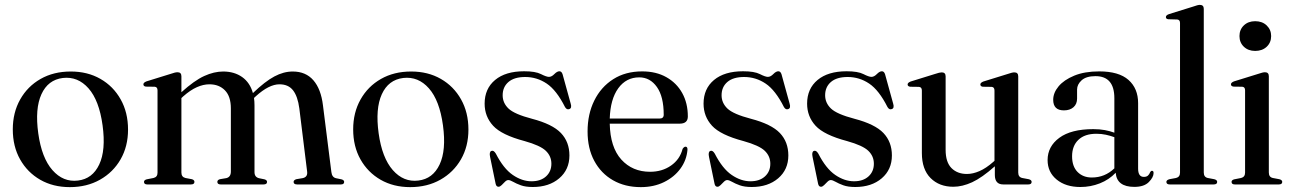

<svg xmlns="http://www.w3.org/2000/svg" viewBox="-20 -757 5304 788"><path d="M270.5 -463.5Q339.5 -463.5 392.2 -433.2Q445 -403 475.2 -349.2Q505.5 -295.5 505.5 -225Q505.5 -156.5 475 -103.2Q444.5 -50 390.5 -19.5Q336.5 11 266.5 11Q198 11 145.2 -19.2Q92.5 -49.5 62.5 -102.8Q32.5 -156 32.5 -226Q32.5 -295 62.8 -348.8Q93 -402.5 146.5 -433Q200 -463.5 270.5 -463.5ZM300 -16Q359.5 -23 387.2 -81.8Q415 -140.5 401 -242.5Q387 -345 343.2 -394.5Q299.5 -444 238 -437Q177 -429.5 150 -370.2Q123 -311 137 -210Q151 -109 195.2 -58.8Q239.5 -8.5 300 -16Z M724.5 -444V-378.5Q777.5 -426.5 818 -445Q858.5 -463.5 896 -463.5Q941.5 -463.5 973.8 -440.8Q1006 -418 1018 -375Q1068 -423 1106 -443.2Q1144 -463.5 1181.5 -463.5Q1235 -463.5 1266.2 -427.5Q1297.5 -391.5 1305.5 -324.5L1340 -51Q1342.5 -29 1359.5 -25.5L1381.5 -21Q1392.5 -18 1392.5 -10.5Q1392.5 0 1379 0H1199.5Q1185 0 1185 -10.5Q1185 -18 1196 -21.5L1222.5 -26Q1243.5 -30.5 1240.5 -53L1208.5 -312Q1202 -361.5 1182.8 -386.2Q1163.5 -411 1127 -411Q1084 -411 1030 -362L1022.5 -355Q1024.5 -340.5 1024.5 -325V-50.5Q1024.5 -30 1043.5 -25.5L1065.5 -21Q1076 -18 1076 -10.5Q1076 0 1061.5 0H886Q872 0 872 -10.5Q872 -18.5 882.5 -21.5L909 -26Q927.5 -30.5 927.5 -53V-312Q927.5 -361.5 903.2 -386.2Q879 -411 839.5 -411Q814.5 -411 788 -399.2Q761.5 -387.5 732 -361.5L724.5 -354.5V-49Q724.5 -30.5 741 -26.5L767.5 -21.5Q778 -18.5 778 -10.5Q778 0 763.5 0H584.5Q571 0 571 -10.5Q571 -18 582 -21L610 -26.5Q626.5 -30.5 626.5 -48V-386Q626.5 -400 615 -401L578.5 -401.5Q568.5 -403 568.5 -411Q568.5 -418 581 -423L681 -454Q699 -460.5 708.5 -460.5Q724.5 -460.5 724.5 -444Z M1667.5 -463.5Q1736.5 -463.5 1789.2 -433.2Q1842 -403 1872.2 -349.2Q1902.5 -295.5 1902.5 -225Q1902.5 -156.5 1872 -103.2Q1841.5 -50 1787.5 -19.5Q1733.5 11 1663.5 11Q1595 11 1542.2 -19.2Q1489.5 -49.5 1459.5 -102.8Q1429.5 -156 1429.5 -226Q1429.5 -295 1459.8 -348.8Q1490 -402.5 1543.5 -433Q1597 -463.5 1667.5 -463.5ZM1697 -16Q1756.5 -23 1784.2 -81.8Q1812 -140.5 1798 -242.5Q1784 -345 1740.2 -394.5Q1696.5 -444 1635 -437Q1574 -429.5 1547 -370.2Q1520 -311 1534 -210Q1548 -109 1592.2 -58.8Q1636.5 -8.5 1697 -16Z M2161.5 -13Q2199 -13 2221 -33Q2243 -53 2243 -85Q2243 -116 2220.2 -138Q2197.5 -160 2133 -178Q2038.5 -203 2003.8 -241Q1969 -279 1969 -331.5Q1969 -393 2012 -428.8Q2055 -464.5 2131 -464.5Q2177.5 -464.5 2200 -453Q2222.5 -441.5 2233 -441.5Q2244 -441.5 2255.2 -453Q2266.5 -464.5 2276 -464.5Q2285 -464.5 2289 -452L2322 -332.5Q2328 -313.5 2317 -309.5Q2306.5 -305 2299 -317.5Q2264 -387 2223.8 -414Q2183.5 -441 2135.5 -441Q2090.5 -441 2066.8 -420.5Q2043 -400 2043 -366Q2043 -334.5 2067 -311.5Q2091 -288.5 2163.5 -269.5Q2247.5 -247.5 2282.2 -211Q2317 -174.5 2317 -119Q2317 -61 2275.2 -25.2Q2233.5 10.5 2166.5 10.5Q2137 10.5 2117.8 3.5Q2098.5 -3.5 2086 -10.8Q2073.5 -18 2066 -18Q2059.5 -18 2052.5 -11Q2045.5 -4 2038.8 2.8Q2032 9.5 2026 9.5Q2016.5 9.5 2014 -3.5L1991.5 -112.5Q1987 -133.5 1996.5 -137.5Q2006 -141.5 2015 -126.5Q2046.5 -65 2084.5 -39Q2122.5 -13 2161.5 -13Z M2803 -279Q2803 -249.5 2769.5 -249.5H2482.5Q2484.5 -152.5 2530 -102.2Q2575.5 -52 2648 -52Q2697.5 -52 2734 -77.5Q2770.5 -103 2781.5 -146Q2787.5 -155 2793.5 -155Q2802 -155 2801.5 -142.5Q2798 -99.5 2772.5 -64.8Q2747 -30 2705 -9.5Q2663 11 2610 11Q2545 11 2495.8 -17.2Q2446.5 -45.5 2419 -96.8Q2391.5 -148 2391.5 -217.5Q2391.5 -288.5 2419 -344.2Q2446.5 -400 2496.8 -432Q2547 -464 2615.5 -464Q2673 -464 2715 -440.2Q2757 -416.5 2780 -375Q2803 -333.5 2803 -279ZM2603.5 -439.5Q2550 -439.5 2517.5 -394.8Q2485 -350 2482.5 -270.5H2687Q2704 -270.5 2704 -286Q2704 -360.5 2676 -400Q2648 -439.5 2603.5 -439.5Z M3060 -13Q3097.5 -13 3119.5 -33Q3141.5 -53 3141.5 -85Q3141.5 -116 3118.8 -138Q3096 -160 3031.5 -178Q2937 -203 2902.2 -241Q2867.5 -279 2867.5 -331.5Q2867.5 -393 2910.5 -428.8Q2953.5 -464.5 3029.5 -464.5Q3076 -464.5 3098.5 -453Q3121 -441.5 3131.5 -441.5Q3142.5 -441.5 3153.8 -453Q3165 -464.5 3174.5 -464.5Q3183.5 -464.5 3187.5 -452L3220.5 -332.5Q3226.5 -313.5 3215.5 -309.5Q3205 -305 3197.5 -317.5Q3162.5 -387 3122.2 -414Q3082 -441 3034 -441Q2989 -441 2965.2 -420.5Q2941.5 -400 2941.5 -366Q2941.5 -334.5 2965.5 -311.5Q2989.5 -288.5 3062 -269.5Q3146 -247.5 3180.8 -211Q3215.5 -174.5 3215.5 -119Q3215.5 -61 3173.8 -25.2Q3132 10.5 3065 10.5Q3035.5 10.5 3016.2 3.5Q2997 -3.5 2984.5 -10.8Q2972 -18 2964.5 -18Q2958 -18 2951 -11Q2944 -4 2937.2 2.8Q2930.5 9.5 2924.5 9.5Q2915 9.5 2912.5 -3.5L2890 -112.5Q2885.5 -133.5 2895 -137.5Q2904.5 -141.5 2913.5 -126.5Q2945 -65 2983 -39Q3021 -13 3060 -13Z M3485 -13Q3522.5 -13 3544.5 -33Q3566.5 -53 3566.5 -85Q3566.5 -116 3543.8 -138Q3521 -160 3456.5 -178Q3362 -203 3327.2 -241Q3292.5 -279 3292.5 -331.5Q3292.5 -393 3335.5 -428.8Q3378.5 -464.5 3454.5 -464.5Q3501 -464.5 3523.5 -453Q3546 -441.5 3556.5 -441.5Q3567.5 -441.5 3578.8 -453Q3590 -464.5 3599.5 -464.5Q3608.5 -464.5 3612.5 -452L3645.5 -332.5Q3651.5 -313.5 3640.5 -309.5Q3630 -305 3622.5 -317.5Q3587.5 -387 3547.2 -414Q3507 -441 3459 -441Q3414 -441 3390.2 -420.5Q3366.5 -400 3366.5 -366Q3366.5 -334.5 3390.5 -311.5Q3414.5 -288.5 3487 -269.5Q3571 -247.5 3605.8 -211Q3640.5 -174.5 3640.5 -119Q3640.5 -61 3598.8 -25.2Q3557 10.5 3490 10.5Q3460.5 10.5 3441.2 3.5Q3422 -3.5 3409.5 -10.8Q3397 -18 3389.5 -18Q3383 -18 3376 -11Q3369 -4 3362.2 2.8Q3355.5 9.5 3349.5 9.5Q3340 9.5 3337.5 -3.5L3315 -112.5Q3310.5 -133.5 3320 -137.5Q3329.5 -141.5 3338.5 -126.5Q3370 -65 3408 -39Q3446 -13 3485 -13Z M3763.5 -129V-385.5Q3763.5 -399.5 3751.5 -400.5L3715.5 -401Q3705 -402.5 3705 -410.5Q3705 -417.5 3717.5 -422.5L3817.5 -453.5Q3836.5 -460 3845 -460Q3861 -460 3861 -443.5V-142Q3861 -91.5 3885 -67.2Q3909 -43 3948.5 -43Q3973 -43 4000 -54.8Q4027 -66.5 4056.5 -92.5L4061.5 -97V-385.5Q4061.5 -399.5 4050 -400.5L4013.5 -401Q4003.5 -402.5 4003.5 -410.5Q4003.5 -417.5 4016 -422.5L4116 -453.5Q4134.5 -460 4143 -460Q4159 -460 4159 -443.5V-49Q4159 -30 4175.5 -26.5L4202 -21.5Q4214 -18.5 4214 -10.5Q4214 0 4200 0H4097.5Q4063 0 4063 -39V-74.5Q4010 -27.5 3969.8 -9Q3929.5 9.5 3892.5 9.5Q3835 9.5 3799.2 -26.2Q3763.5 -62 3763.5 -129Z M4279.5 -100Q4279.5 -156 4327.8 -191.5Q4376 -227 4467 -227Q4493.5 -227 4514.8 -223Q4536 -219 4553.5 -212.5V-354Q4553.5 -444.5 4476 -444.5Q4438 -444.5 4419.2 -427.5Q4400.5 -410.5 4400.5 -389.5V-352.5Q4400.5 -330 4385.8 -317Q4371 -304 4346.5 -304Q4302.5 -304 4302.5 -347.5Q4302.5 -376 4324.5 -402.5Q4346.5 -429 4388.8 -446.5Q4431 -464 4491.5 -464Q4572 -464 4611.5 -429Q4651 -394 4651 -333.5V-65Q4651 -31 4674.5 -31Q4685.5 -31 4691.5 -36.5Q4697.5 -42 4700.5 -50.5Q4703.5 -56 4708 -56Q4714.5 -56 4714.5 -47Q4714.5 -29.5 4695 -9.8Q4675.5 10 4635.5 10Q4563.5 10 4559 -48Q4532 -19.5 4494 -4.5Q4456 10.5 4414 10.5Q4354 10.5 4316.8 -20Q4279.5 -50.5 4279.5 -100ZM4380 -115.5Q4380 -74 4402.5 -51.2Q4425 -28.5 4461 -28.5Q4514.5 -28.5 4553.5 -66V-194Q4537 -200 4518.8 -204Q4500.5 -208 4479.5 -208Q4432 -208 4406 -183.2Q4380 -158.5 4380 -115.5Z M4920.5 -720.5V-49Q4920.5 -30 4937 -26.5L4963.5 -21.5Q4975.5 -18.5 4975.5 -10.5Q4975.5 0 4961 0H4781Q4767 0 4767 -10.5Q4767 -18 4779.5 -21.5L4806.5 -26.5Q4823 -30.5 4823 -48.5V-662.5Q4823 -676 4811.5 -677L4775 -678Q4765 -679 4765 -687Q4765 -694.5 4777.5 -699L4877 -730Q4896 -737 4904.5 -737Q4920.5 -737 4920.5 -720.5Z M5131.5 -548Q5103 -548 5085 -565.2Q5067 -582.5 5067 -609Q5067 -635.5 5085 -652.8Q5103 -670 5131.5 -670Q5160.5 -670 5178.8 -652.5Q5197 -635 5197 -609Q5197 -582.5 5178.8 -565.2Q5160.5 -548 5131.5 -548ZM5187.5 -444V-49Q5187.5 -30 5204 -26.5L5230.5 -21.5Q5242.5 -18.5 5242.5 -10.5Q5242.5 0 5228.5 0H5048Q5034.5 0 5034.5 -10.5Q5034.5 -18 5045.5 -21L5073.5 -26.5Q5090 -30.5 5090 -48.5V-386.5Q5090 -400 5078.5 -401L5042.5 -401.5Q5032 -403 5032 -411Q5032 -418 5044.5 -423L5144.5 -454Q5163 -460.5 5171.5 -460.5Q5187.5 -460.5 5187.5 -444Z"/></svg>

Font: Fraunces 72pt S000
Style: Regular
Weight: 400
Version: Version 1.000; ttfautohint (v1.8.3)